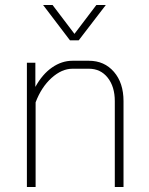

<svg xmlns="http://www.w3.org/2000/svg" viewBox="-20 -751 598 771"><path d="M88 -499H122V-402Q150 -453 189 -480Q228 -507 271 -507H337Q399 -507 437.5 -462.5Q476 -418 476 -345V0H441V-345Q441 -403 412.5 -439Q384 -475 337 -475H271Q228 -475 187 -438Q146 -401 123 -340V0H88ZM153 -731H191L279 -615L367 -731H405L296 -589H261Z"/></svg>

Font: Bai Jamjuree ExtraLight
Style: Regular
Weight: 275
Designer: Katatrad Aksorn Co.,Ltd.
Foundry: Cadson Demak Co.,Ltd.
Version: Version 1.000; ttfautohint (v1.6)